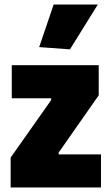

<svg xmlns="http://www.w3.org/2000/svg" viewBox="-20 -828 491 848"><path d="M153 -620 217 -808H412L289 -610ZM27 -132 206 -386V-394H32V-540H416V-407L239 -154V-146H426V0H27Z"/></svg>

Font: Encode Sans Compressed
Style: Black
Weight: 900
Designer: Pablo Impallari, Andres Torresi
Foundry: Pablo Impallari, Andres Torresi
Version: Version 1.000; ttfautohint (v1.00) -l 8 -r 50 -G 200 -x 14 -